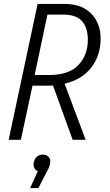

<svg xmlns="http://www.w3.org/2000/svg" viewBox="-20 -710 559 975"><path d="M24 0 171 -690H310Q395 -690 443 -641Q491 -592 491 -514Q491 -429 444 -367.5Q397 -306 308 -285L415 0H349L249 -276Q242 -275 235.5 -275Q229 -275 221 -275H145L86 0ZM156 -329H228Q330 -329 378 -379.5Q426 -430 426 -508Q426 -569 396.5 -602.5Q367 -636 298 -636H221ZM234 121Q233 131 227.5 143Q222 155 211 175L175 245H133L172 159Q163 157 155.5 144.5Q148 132 151 116Q160 75 199 75Q217 75 228 88Q239 101 234 121Z"/></svg>

Font: Radio Canada Condensed Light
Style: Italic
Weight: 300
Width: 3
Italic angle: -12°
Designer: Charles Daoud, Etienne Aubert Bonn, Alexandre Saumier Demers, Jacques Le Bailly
Foundry: Radio-Canada
Version: Version 2.104; ttfautohint (v1.8.4.7-5d5b);gftools[0.9.28.de